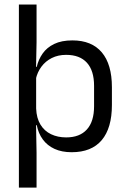

<svg xmlns="http://www.w3.org/2000/svg" viewBox="-20 -683 577 875"><path d="M306.5 10.7Q261.6 10.7 228.5 -4.5Q195.4 -19.7 175.1 -47.5Q154.7 -75.3 147.6 -112.3H120.8L144.7 -188.5Q146.5 -144.6 164.3 -115.3Q182.1 -86 212.5 -71.4Q242.9 -56.8 281.6 -56.8Q343.2 -56.8 375.9 -93Q408.7 -129.1 408.7 -198.7V-292Q408.7 -361 376.2 -397Q343.7 -433 281.3 -433Q244.7 -433 216 -418.6Q187.4 -404.2 168.8 -379.2Q150.2 -354.2 143.1 -321.8L123.1 -378.4H147.4Q155.2 -411.9 174.4 -439.2Q193.6 -466.5 227 -482.7Q260.4 -498.9 310 -498.9Q397.9 -498.9 444 -444.3Q490 -389.7 490 -285.4V-204.6Q490 -99.5 443.7 -44.4Q397.3 10.7 306.5 10.7ZM146.6 172H66.1V-662.5H146.6V-490.4L144.2 -370.5L144.7 -343.4V-140.7L144.1 -123.4L146.6 13.3Z"/></svg>

Font: Anek Devanagari Medium
Style: Regular
Weight: 500
Designer: Kailash Malviya (Devanagari) & Yesha Goshar (Latin)
Foundry: Ek Type
Version: Version 1.003